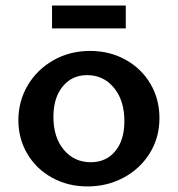

<svg xmlns="http://www.w3.org/2000/svg" viewBox="-20 -663 640 690"><path d="M167 -643H432V-561H167ZM46 -231Q46 -299 79.5 -356Q113 -413 172 -446.5Q231 -480 304 -480Q374 -480 431 -448.5Q488 -417 520.5 -362Q553 -307 553 -239Q553 -168 518 -112Q483 -56 424 -24.5Q365 7 294 7Q224 7 167 -24.5Q110 -56 78 -110.5Q46 -165 46 -231ZM427 -228Q427 -302 389.5 -347.5Q352 -393 293 -393Q239 -393 205.5 -352.5Q172 -312 172 -243Q172 -169 209.5 -124.5Q247 -80 306 -80Q361 -80 394 -119.5Q427 -159 427 -228Z"/></svg>

Font: Ysabeau SC
Style: Bold
Weight: 700
Designer: Christian Thalmann (Catharsis Fonts)
Version: Version 0.003